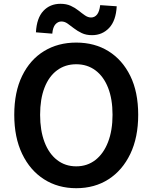

<svg xmlns="http://www.w3.org/2000/svg" viewBox="-20 -976 802 1010"><path d="M381 14Q285 14 211.5 -33Q138 -80 96.5 -166.5Q55 -253 55 -372Q55 -492 96.5 -577Q138 -662 211.5 -707Q285 -752 381 -752Q478 -752 551 -706.5Q624 -661 665.5 -576.5Q707 -492 707 -372Q707 -253 665.5 -166.5Q624 -80 551 -33Q478 14 381 14ZM381 -101Q439 -101 482 -134.5Q525 -168 548.5 -229Q572 -290 572 -372Q572 -455 548.5 -514.5Q525 -574 482 -606Q439 -638 381 -638Q323 -638 280 -606Q237 -574 214 -514.5Q191 -455 191 -372Q191 -290 214 -229Q237 -168 280 -134.5Q323 -101 381 -101ZM464 -791Q433 -791 410 -802Q387 -813 369 -827Q351 -841 335.5 -852Q320 -863 303 -863Q285 -863 271.5 -848Q258 -833 255 -799L169 -806Q173 -881 208 -918.5Q243 -956 298 -956Q329 -956 352 -945.5Q375 -935 393 -920.5Q411 -906 427 -895Q443 -884 459 -884Q478 -884 490.5 -899.5Q503 -915 507 -949L594 -943Q590 -867 554 -829Q518 -791 464 -791Z"/></svg>

Font: Noto Sans HK Thin SemiBold
Style: Regular
Weight: 600
Version: Version 2.004-H2;hotconv 1.0.118;makeotfexe 2.5.65603